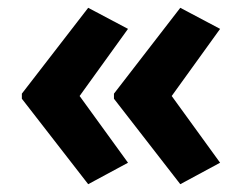

<svg xmlns="http://www.w3.org/2000/svg" viewBox="-20 -520 621 492"><path d="M36 -280V-267L206 -48L308 -103L184 -274L308 -446L206 -500ZM272 -280V-267L442 -48L544 -103L420 -274L544 -446L442 -500Z"/></svg>

Font: Noto Sans Sinhala UI SemiCondensed
Style: Bold
Weight: 700
Width: 4
Designer: Jelle Bosma - Monotype Design Team
Foundry: Monotype Imaging Inc.
Version: Version 2.006